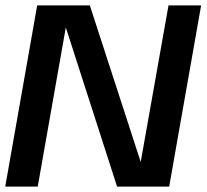

<svg xmlns="http://www.w3.org/2000/svg" viewBox="-30 -695 770 715"><path d="M-10.5 0H110.5L219.5 -618H207L406 0H600L719 -675H597.5L488 -58H505L304.5 -675H108.5Z"/></svg>

Font: Anybody UltraCondensed Thin Medium
Style: Italic
Weight: 500
Italic angle: -10°
Version: Version 1.111